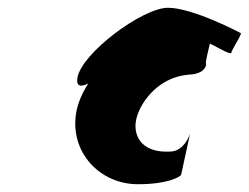

<svg xmlns="http://www.w3.org/2000/svg" viewBox="-20 -708 640 494"><path d="M179 -507C176 -485 188 -484 207 -493C191 -468 180 -442 176 -418C159 -317 236 -234 335 -234C412 -234 443 -253 446 -258L469 -364C469 -364 455 -318 417 -318C342 -314 319 -362 332 -407C345 -451 391 -510 466 -516C504 -517 512 -538 510 -544C508 -547 515 -574 520 -596C540 -586 574 -566 575 -572C576 -580 605 -623 599 -623C599 -623 477 -688 412 -688C347 -688 189 -571 179 -507Z"/></svg>

Font: Ampere
Style: SCIta
Weight: 400
Version: Version 1